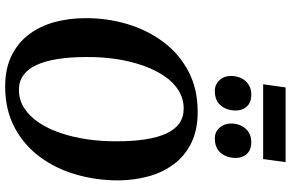

<svg xmlns="http://www.w3.org/2000/svg" viewBox="-216 -926 1152 761"><g transform="rotate(90 360.5 -546.0)"><path d="M323.5 10Q252.5 10 201.2 -15.2Q150 -40.5 117 -84.2Q84 -128 68.2 -185.5Q52.5 -243 52.5 -307.5Q52 -394 75.8 -473.8Q99.5 -553.5 146.5 -616.5Q193.5 -679.5 263 -716.2Q332.5 -753 424 -753Q495.5 -753 547 -727.8Q598.5 -702.5 631.2 -658.5Q664 -614.5 679.5 -558Q695 -501.5 695.5 -439Q695.5 -351.5 672.2 -270.8Q649 -190 602 -127Q555 -64 485.2 -27Q415.5 10 323.5 10ZM336 -44.5Q376 -44.5 408.2 -65Q440.5 -85.5 465.5 -122.2Q490.5 -159 507.2 -208Q524 -257 532.5 -314.2Q541 -371.5 540.5 -433Q540.5 -495.5 533 -544.8Q525.5 -594 510 -628Q494.5 -662 470 -679.8Q445.5 -697.5 411 -697.5Q371.5 -697.5 339 -677.2Q306.5 -657 281.8 -620.5Q257 -584 240 -535.2Q223 -486.5 214.5 -430Q206 -373.5 206.5 -313Q206.5 -249.5 214.2 -199.5Q222 -149.5 237.8 -115Q253.5 -80.5 278 -62.5Q302.5 -44.5 336 -44.5ZM341 -821Q315 -821 298 -839.8Q281 -858.5 281.5 -886Q282.5 -922 302.8 -943.8Q323 -965.5 356 -965.5Q387 -965.5 403 -947.5Q419 -929.5 418.5 -903Q418 -867 398.2 -844Q378.5 -821 341 -821ZM529 -821Q503 -821 486.5 -839.8Q470 -858.5 470 -886Q471 -922 491.2 -943.8Q511.5 -965.5 544 -965.5Q575 -965.5 591 -947.5Q607 -929.5 606.5 -903Q606 -867 586.2 -844Q566.5 -821 529 -821ZM327 -1101.5H623L611 -1012.5H314.5Z"/></g></svg>

Font: Merriweather 28pt
Style: Bold Italic
Weight: 700
Italic angle: -7.8°
Version: Version 2.101